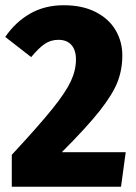

<svg xmlns="http://www.w3.org/2000/svg" viewBox="-28 -713 518 733"><path d="M439 -501Q439 -448 421 -401Q403 -354 353.5 -291Q304 -228 208 -132H452L434 0H17V-122Q121 -234 172 -297.5Q223 -361 242.5 -403Q262 -445 262 -486Q262 -522 244.5 -541.5Q227 -561 195 -561Q166 -561 143 -545.5Q120 -530 91 -495L-8 -572Q31 -629 87 -661Q143 -693 215 -693Q287 -693 337.5 -667Q388 -641 413.5 -597.5Q439 -554 439 -501Z"/></svg>

Font: Fira Sans Condensed ExtraBold
Style: Regular
Weight: 800
Width: 3
Designer: Carrois Corporate & Edenspiekermann AG
Foundry: Carrois Corporate GbR & Edenspiekermann AG
Version: Version 4.203